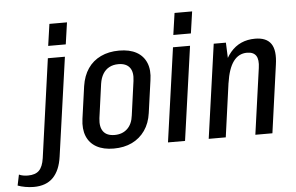

<svg xmlns="http://www.w3.org/2000/svg" viewBox="-198 -824 1697 1099"><g transform="rotate(-5 650.5 -274.0)"><path d="M-47 187Q-71 187 -96 182.5Q-121 178 -139 171L-126 109Q-116 114 -102.5 116.5Q-89 119 -75 119Q-32 119 -10.5 97.5Q11 76 18 27L97 -540H195L115 27Q104 106 64 146.5Q24 187 -47 187ZM224 -735 206 -610H105L123 -735Z M428 8Q369 8 329.5 -14Q290 -36 273 -77.5Q256 -119 264 -177L290 -363Q299 -422 327 -463Q355 -504 401 -526Q447 -548 507 -548Q567 -548 606.5 -526Q646 -504 663 -462.5Q680 -421 671 -363L645 -177Q637 -119 608 -77.5Q579 -36 533.5 -14Q488 8 428 8ZM440 -69Q484 -69 512.5 -95.5Q541 -122 547 -172L574 -368Q581 -419 560.5 -445Q540 -471 496 -471Q466 -471 443.5 -459Q421 -447 407 -424Q393 -401 388 -368L361 -172Q355 -122 375 -95.5Q395 -69 440 -69Z M914 -540 838 0H740L816 -540ZM943 -735 925 -610H824L842 -735Z M1295 -379Q1302 -427 1287 -449.5Q1272 -472 1235 -472Q1187 -472 1157 -431.5Q1127 -391 1115 -309L1068 -241L1076 -296Q1093 -422 1146.5 -485Q1200 -548 1288 -548Q1353 -548 1379.5 -509.5Q1406 -471 1394 -389L1340 0H1242ZM1050 -540H1120L1126 -390L1072 0H974Z"/></g></svg>

Font: Pathway Extreme Condensed Medium
Style: Italic
Weight: 500
Width: 3
Italic angle: -8°
Version: Version 1.001;gftools[0.9.26]